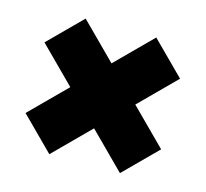

<svg xmlns="http://www.w3.org/2000/svg" viewBox="-75 -692 669 625"><g transform="rotate(15 259.5 -379.5)"><path d="M140.5 -151.5 31 -261 150 -380 31 -499 140.5 -608.5 259.5 -489.5 378.5 -608.5 488 -499 369 -380 488 -261 378.5 -151.5 259.5 -270.5Z"/></g></svg>

Font: Encode Sans Semi Condensed Black
Style: Regular
Weight: 900
Width: 4
Designer: Multiple Designers
Foundry: Impallari Type
Version: Version 3.000; ttfautohint (v1.8.3) -l 8 -r 50 -G 200 -x 14 